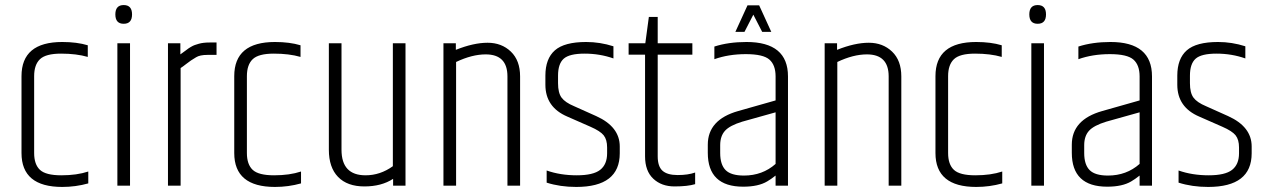

<svg xmlns="http://www.w3.org/2000/svg" viewBox="-20 -734 4998 759"><path d="M65 -433Q65 -568 226 -568Q284 -568 327 -555V-509Q282 -522 221.5 -522Q161 -522 138 -500Q115 -478 115 -433V-129Q115 -84 138 -62.5Q161 -41 222.5 -41Q284 -41 329 -56V-9Q279 5 226 5Q65 5 65 -129Z M469 -640Q436 -640 436 -677Q436 -714 469 -714Q502 -714 502 -677Q502 -640 469 -640ZM444 -563H494V0H444Z M809 -566H836V-517H800Q770 -517 755 -507.5Q740 -498 735 -495Q730 -492 716 -481Q702 -470 694 -465V0H644V-563H693V-519Q709 -530 717 -536.5Q725 -543 734.5 -548.5Q744 -554 750 -556Q756 -558 766 -561Q783 -566 809 -566Z M906 -433Q906 -568 1067 -568Q1125 -568 1168 -555V-509Q1123 -522 1062.5 -522Q1002 -522 979 -500Q956 -478 956 -433V-129Q956 -84 979 -62.5Q1002 -41 1063.5 -41Q1125 -41 1170 -56V-9Q1120 5 1067 5Q906 5 906 -129Z M1533 -563H1583V0H1534V-27Q1488 3 1420.5 3Q1353 3 1316.5 -34.5Q1280 -72 1280 -142V-563H1330V-142Q1330 -41 1425 -41Q1454 -41 1481 -50Q1508 -59 1533 -77Z M1782 -537Q1852 -565 1907.5 -565Q1963 -565 1999.5 -530Q2036 -495 2036 -432V0H1986V-432Q1986 -519 1900 -519Q1846 -519 1783 -489V0H1733V-563H1782Z M2136 -435Q2136 -502 2173.5 -535Q2211 -568 2297 -568Q2352 -568 2405 -551V-503Q2351 -522 2291 -522Q2231 -522 2208.5 -502Q2186 -482 2186 -435V-405Q2186 -367 2200 -348Q2214 -329 2250 -314L2337 -275Q2430 -233 2430 -155V-128Q2430 5 2258 5Q2194 5 2141 -12V-60Q2195 -41 2260 -41Q2325 -41 2352.5 -62.5Q2380 -84 2380 -128V-151Q2380 -182 2366.5 -199Q2353 -216 2314 -233L2223 -273Q2136 -310 2136 -399Z M2580 -667V-563H2717V-518H2580V-116Q2580 -76 2599 -59Q2618 -42 2659 -42Q2700 -42 2728 -52V-6Q2698 3 2646.5 3Q2595 3 2562.5 -27.5Q2530 -58 2530 -116V-518H2465V-563H2531L2545 -667Z M2931 -568Q3095 -568 3095 -432V0H3046V-40Q3027 -25 3013 -17Q2978 4 2918 4Q2778 4 2778 -130V-162Q2778 -261 2898 -295L3046 -337V-432Q3046 -477 3021.5 -498.5Q2997 -520 2928.5 -520Q2860 -520 2804 -500V-550Q2860 -568 2931 -568ZM2827 -160V-129Q2827 -83 2848.5 -61.5Q2870 -40 2921 -40Q2994 -40 3046 -86V-290L2914 -253Q2865 -238 2846 -217Q2827 -196 2827 -160ZM2958 -676 2923 -608H2887L2935 -713H2981L3029 -608H2993Z M3289 -537Q3359 -565 3414.5 -565Q3470 -565 3506.5 -530Q3543 -495 3543 -432V0H3493V-432Q3493 -519 3407 -519Q3353 -519 3290 -489V0H3240V-563H3289Z M3678 -433Q3678 -568 3839 -568Q3897 -568 3940 -555V-509Q3895 -522 3834.5 -522Q3774 -522 3751 -500Q3728 -478 3728 -433V-129Q3728 -84 3751 -62.5Q3774 -41 3835.5 -41Q3897 -41 3942 -56V-9Q3892 5 3839 5Q3678 5 3678 -129Z M4082 -640Q4049 -640 4049 -677Q4049 -714 4082 -714Q4115 -714 4115 -677Q4115 -640 4082 -640ZM4057 -563H4107V0H4057Z M4266 -160V-129Q4266 -83 4287.5 -61.5Q4309 -40 4360 -40Q4433 -40 4485 -86V-290L4353 -253Q4304 -238 4285 -217Q4266 -196 4266 -160ZM4370 -568Q4534 -568 4534 -432V0H4485V-40Q4466 -25 4452 -17Q4417 4 4357 4Q4217 4 4217 -130V-162Q4217 -261 4337 -295L4485 -337V-432Q4485 -477 4460.5 -498.5Q4436 -520 4367.5 -520Q4299 -520 4243 -500V-550Q4299 -568 4370 -568Z M4634 -435Q4634 -502 4671.5 -535Q4709 -568 4795 -568Q4850 -568 4903 -551V-503Q4849 -522 4789 -522Q4729 -522 4706.5 -502Q4684 -482 4684 -435V-405Q4684 -367 4698 -348Q4712 -329 4748 -314L4835 -275Q4928 -233 4928 -155V-128Q4928 5 4756 5Q4692 5 4639 -12V-60Q4693 -41 4758 -41Q4823 -41 4850.5 -62.5Q4878 -84 4878 -128V-151Q4878 -182 4864.5 -199Q4851 -216 4812 -233L4721 -273Q4634 -310 4634 -399Z"/></svg>

Font: Khand Light
Style: Regular
Weight: 300
Designer: Devanagari: Sanchit Sawaria, Jyotish Sonowal; Latin: Satya Rajpurohit
Foundry: Indian Type Foundry
Version: Version 1.101;PS 1.0;hotconv 1.0.78;makeotf.lib2.5.61930; tt